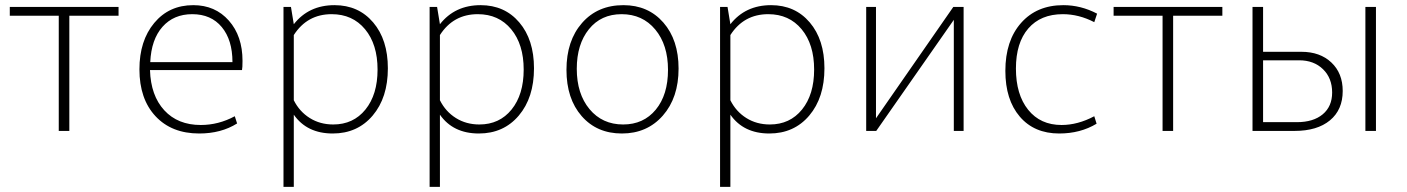

<svg xmlns="http://www.w3.org/2000/svg" viewBox="-20 -508 5458 745"><path d="M208 0V-447H18V-481H440V-447H249V0Z M753 10Q646 10 583.5 -57Q521 -124 521 -239Q521 -350 578.5 -419Q636 -488 730 -488Q815 -488 868 -428Q921 -368 921 -272Q921 -245 919 -236H562Q565 -137 617.5 -80Q670 -23 759 -23Q828 -23 891 -57L900 -29Q838 10 753 10ZM726 -453Q654 -453 610.5 -404Q567 -355 563 -267H882Q882 -353 840.5 -403Q799 -453 726 -453Z M1080 217V-481H1109L1120 -414Q1178 -488 1278 -488Q1371 -488 1428 -421Q1485 -354 1485 -243Q1485 -129 1426 -59.5Q1367 10 1271 10Q1171 10 1120 -63V217ZM1267 -453Q1172 -453 1120 -372V-119Q1142 -75 1182 -50Q1222 -25 1273 -25Q1351 -25 1398 -83Q1445 -141 1445 -238Q1445 -336 1396.5 -394.5Q1348 -453 1267 -453Z M1647 217V-481H1676L1687 -414Q1745 -488 1845 -488Q1938 -488 1995 -421Q2052 -354 2052 -243Q2052 -129 1993 -59.5Q1934 10 1838 10Q1738 10 1687 -63V217ZM1834 -453Q1739 -453 1687 -372V-119Q1709 -75 1749 -50Q1789 -25 1840 -25Q1918 -25 1965 -83Q2012 -141 2012 -238Q2012 -336 1963.5 -394.5Q1915 -453 1834 -453Z M2393 10Q2296 10 2237 -57.5Q2178 -125 2178 -237Q2178 -350 2238.5 -419Q2299 -488 2399 -488Q2495 -488 2554 -420.5Q2613 -353 2613 -242Q2613 -129 2552 -59.5Q2491 10 2393 10ZM2398 -25Q2477 -25 2524.5 -82.5Q2572 -140 2572 -237Q2572 -334 2522.5 -393.5Q2473 -453 2392 -453Q2312 -453 2265 -394.5Q2218 -336 2218 -241Q2218 -144 2267.5 -84.5Q2317 -25 2398 -25Z M2774 217V-481H2803L2814 -414Q2872 -488 2972 -488Q3065 -488 3122 -421Q3179 -354 3179 -243Q3179 -129 3120 -59.5Q3061 10 2965 10Q2865 10 2814 -63V217ZM2961 -453Q2866 -453 2814 -372V-119Q2836 -75 2876 -50Q2916 -25 2967 -25Q3045 -25 3092 -83Q3139 -141 3139 -238Q3139 -336 3090.5 -394.5Q3042 -453 2961 -453Z M3341 0V-481H3379V-49L3679 -481H3719V0H3681V-431L3380 0Z M4090 10Q3993 10 3937 -55.5Q3881 -121 3881 -233Q3881 -350 3942 -419Q4003 -488 4106 -488Q4174 -488 4237 -455L4226 -422Q4166 -453 4104 -453Q4018 -453 3970 -397.5Q3922 -342 3922 -242Q3922 -141 3969.5 -82Q4017 -23 4099 -23Q4162 -23 4226 -57L4235 -28Q4172 10 4090 10Z M4491 0V-447H4301V-481H4723V-447H4532V0Z M4840 0V-481H4881V-307H5030Q5102 -307 5146 -265.5Q5190 -224 5190 -155Q5190 -82 5140.5 -41Q5091 0 5003 0ZM5278 0V-481H5319V0ZM4881 -34H5012Q5076 -34 5112.5 -64.5Q5149 -95 5149 -149Q5149 -205 5113.5 -239.5Q5078 -274 5021 -274H4881Z"/></svg>

Font: Cantarell Light
Style: Regular
Weight: 300
Designer: Dave Crossland, Nikolaus Waxweiler, Florian Fecher, Jacques Le Bailly, Eben Sorkin, Alexei Vanyashin, Alexios Zavras, Em
Version: Version 0.303